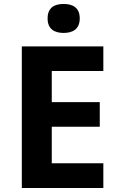

<svg xmlns="http://www.w3.org/2000/svg" viewBox="-20 -948 600 968"><path d="M301 -928C256 -928 220 -911 220 -855C220 -800 256 -782 301 -782C345 -782 382 -800 382 -855C382 -911 345 -928 301 -928ZM501 0V-125H241V-309H483V-433H241V-590H501V-714H90V0Z"/></svg>

Font: Noto Sans Lisu
Style: Bold
Weight: 700
Designer: Monotype Design Team. David Williams.
Foundry: Monotype Imaging Inc.
Version: Version 2.102